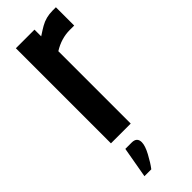

<svg xmlns="http://www.w3.org/2000/svg" viewBox="-262 -606 831 831"><g transform="rotate(-45 153.5 -191.0)"><path d="M120 61Q152 61 152 91Q152 112 133.5 146.5Q115 181 98 203H56L81 61ZM282 -585H302V-473H275Q223 -473 175 -443V0H54V-582H168V-541Q197 -560 208 -566Q241 -585 282 -585Z"/></g></svg>

Font: Khand Semibold
Style: Regular
Weight: 600
Designer: Devanagari: Sanchit Sawaria, Jyotish Sonowal; Latin: Satya Rajpurohit
Foundry: Indian Type Foundry
Version: Version 1.100;PS 1.0;hotconv 1.0.78;makeotf.lib2.5.61930; tt